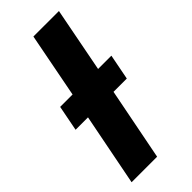

<svg xmlns="http://www.w3.org/2000/svg" viewBox="-225 -727 766 766"><g transform="rotate(-45 157.5 -344.0)"><path d="M26 -414H96L149 -688H293L240 -414H315L294 -306H219L159 0H15L75 -306H5Z"/></g></svg>

Font: Libra Sans Modern
Style: Bold Italic
Weight: 700
Italic angle: -12°
Foundry: Stefan Peev, Context Ltd
Version: Version 1.000